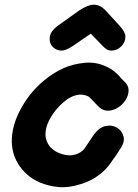

<svg xmlns="http://www.w3.org/2000/svg" viewBox="-20 -796 585 816"><path d="M321 -13Q371 -27 413 -62Q439 -84 463 -122Q467 -126 476.5 -141Q486 -156 490 -162Q511 -191 505 -215.5Q499 -240 478 -253Q457 -266 429.5 -260.5Q402 -255 379 -224Q378 -222 347 -176Q337 -160 330 -155Q312 -140 287 -136.5Q262 -133 230 -146Q199 -159 184.5 -184Q170 -209 174 -237Q177 -267 198 -301Q219 -335 248 -360Q304 -409 354 -387Q359 -384 369 -374Q398 -343 400 -342Q418 -325 439.5 -325.5Q461 -326 481 -338.5Q501 -351 513.5 -370.5Q526 -390 526.5 -411Q527 -432 509 -449L494 -464Q485 -474 484 -476Q459 -501 434 -512Q389 -534 339 -529Q289 -524 247 -505Q204 -485 166 -453Q113 -409 76.5 -347.5Q40 -286 32 -227Q23 -156 56 -101.5Q89 -47 148 -21Q186 -5 229 -1Q272 3 321 -13ZM242 -581Q261 -581 293 -603L366 -653L416 -601Q426 -591 434 -586Q442 -581 454 -581Q477 -581 495 -598.5Q513 -616 513 -641Q513 -660 487 -688L431 -749Q407 -776 380 -776Q353 -776 316 -751L229 -689Q210 -675 200.5 -661.5Q191 -648 191 -630Q191 -609 206 -595Q221 -581 242 -581Z"/></svg>

Font: Balsamiq Sans
Style: Bold Italic
Weight: 700
Italic angle: -12°
Designer: Michael Angeles
Foundry: Balsamiq SRL
Version: Version 1.020; ttfautohint (v1.8.4.7-5d5b);gftools[0.9.26]